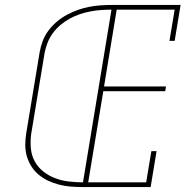

<svg xmlns="http://www.w3.org/2000/svg" viewBox="-20 -755 790 775"><path d="M312 0Q288 0 264 -2Q240 -4 217.5 -10Q195 -16 174.5 -25.5Q154 -35 136.5 -49.5Q119 -64 107 -83Q95 -102 88.5 -124Q82 -146 82 -170Q82 -194 86 -218L140 -544Q144 -567 152.5 -589.5Q161 -612 175.5 -631.5Q190 -651 209.5 -667.5Q229 -684 250.5 -695.5Q272 -707 294.5 -715Q317 -723 340.5 -727.5Q364 -732 387 -733.5Q410 -735 433 -735H709L685 -590H664L685 -716H451L400 -406H650L647 -387H397L336 -19H570L591 -145H612L588 0ZM315 -19 430 -716Q409 -716 388 -714.5Q367 -713 345.5 -709Q324 -705 303 -698Q282 -691 262 -680Q242 -669 224.5 -654.5Q207 -640 193.5 -621.5Q180 -603 172 -582.5Q164 -562 160 -541L106 -215Q102 -186 104.5 -157Q107 -128 120 -104Q133 -80 154.5 -63Q176 -46 202 -36Q228 -26 257 -22.5Q286 -19 315 -19Z"/></svg>

Font: Iosevka Etoile Thin
Style: Italic
Weight: 100
Italic angle: -9°
Designer: Belleve Invis
Foundry: Belleve Invis
Version: Version 22.1.2; ttfautohint (v1.8.4)